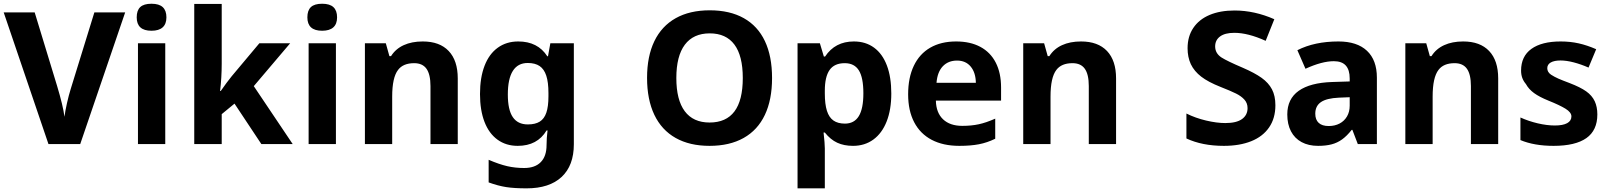

<svg xmlns="http://www.w3.org/2000/svg" viewBox="-20 -781 8716 1041"><path d="M0 -713.9H168L289.6 -314.9Q321.8 -208 329.6 -147.9Q333 -176.8 343 -221.2Q353 -265.6 363.3 -298.3L491.7 -713.9H658.7L415 0H242.7Z M876 0H728V-546.4H876ZM721.2 -687Q721.2 -724.6 740.5 -742.7Q759.8 -760.7 801.3 -760.7Q842.8 -760.7 862.5 -742.2Q882.3 -723.6 882.3 -687Q882.3 -650.9 861.8 -632.6Q841.3 -614.3 801.3 -614.3Q721.2 -614.3 721.2 -687Z M1033.2 -759.8H1182.1V-436.5Q1182.1 -360.8 1173.3 -287.6H1176.8Q1210 -335.4 1236.3 -367.7L1386.2 -546.4H1553.2L1356 -314L1566.9 0H1397L1251.5 -219.2L1182.1 -162.1V0H1033.2Z M1801.3 0H1653.3V-546.4H1801.3ZM1646.5 -687Q1646.5 -724.6 1665.8 -742.7Q1685.1 -760.7 1726.6 -760.7Q1768.1 -760.7 1787.8 -742.2Q1807.6 -723.6 1807.6 -687Q1807.6 -650.9 1787.1 -632.6Q1766.6 -614.3 1726.6 -614.3Q1646.5 -614.3 1646.5 -687Z M1958.5 -546.4H2071.8L2091.3 -476.6H2100.1Q2125 -516.1 2168.7 -536.1Q2212.4 -556.2 2272 -556.2Q2363.8 -556.2 2412.8 -504.4Q2461.9 -452.6 2461.9 -356V0H2314V-314.5Q2314 -377.4 2292.5 -408Q2271 -438.5 2225.6 -438.5Q2165.5 -438.5 2138.2 -401.9Q2106.4 -360.8 2106.4 -257.3V0H1958.5Z M2629.4 208V85.4Q2686.5 109.9 2730 119.9Q2773.4 129.9 2821.8 129.9Q2880.9 129.9 2912.1 97.9Q2943.4 65.9 2943.4 5.4Q2943.4 -31.7 2948.7 -73.7H2943.4Q2893.6 9.8 2787.1 9.8Q2723.6 9.8 2677.5 -23.7Q2631.3 -57.1 2606.9 -120.1Q2582.5 -183.1 2582.5 -271Q2582.5 -360.4 2607.2 -424.3Q2631.8 -488.3 2678.7 -522.2Q2725.6 -556.2 2790 -556.2Q2895.5 -556.2 2947.3 -476.1H2951.2L2963.9 -546.4H3091.3V1Q3091.3 116.7 3024.9 178.5Q2958.5 240.2 2835.4 240.2Q2768.6 240.2 2724.6 233.4Q2680.7 226.6 2629.4 208ZM2953.6 -258.8V-276.4Q2953.6 -335 2941.9 -370.6Q2930.2 -406.2 2905.8 -422.9Q2881.3 -439.5 2841.3 -439.5Q2787.6 -439.5 2760.5 -396.5Q2733.4 -353.5 2733.4 -268.6Q2733.4 -185.5 2760.3 -146Q2787.1 -106.4 2841.8 -106.4Q2882.3 -106.4 2906.5 -121.6Q2930.7 -136.7 2942.1 -169.9Q2953.6 -203.1 2953.6 -258.8Z M3827.1 9.8Q3719.2 9.8 3643.3 -33Q3567.4 -75.7 3527.8 -158.4Q3488.3 -241.2 3488.3 -358.9Q3488.3 -475.6 3527.8 -557.6Q3567.4 -639.6 3643.6 -682.4Q3719.7 -725.1 3828.1 -725.1Q3937 -725.1 4012.7 -682.6Q4088.4 -640.1 4127.2 -558.1Q4166 -476.1 4166 -357.9Q4166 -240.2 4127 -158Q4087.9 -75.7 4012 -33Q3936 9.8 3827.1 9.8ZM3827.1 -116.7Q4007.3 -116.7 4007.3 -357.9Q4007.3 -478.5 3961.9 -539.3Q3916.5 -600.1 3828.1 -600.1Q3739.3 -600.1 3693.1 -538.6Q3647 -477.1 3647 -357.9Q3647 -239.3 3692.6 -178Q3738.3 -116.7 3827.1 -116.7Z M4304.2 -546.4H4425.3L4446.8 -474.6H4453.6Q4507.8 -556.2 4609.4 -556.2Q4673.3 -556.2 4719 -522.7Q4764.6 -489.3 4788.6 -426Q4812.5 -362.8 4812.5 -273.9Q4812.5 -186.5 4787.4 -122.6Q4762.2 -58.6 4715.3 -24.4Q4668.5 9.8 4605 9.8Q4556.2 9.8 4519.5 -7.1Q4482.9 -23.9 4452.1 -62.5H4445.3Q4452.1 -2.4 4452.1 23.9V240.2H4304.2ZM4661.1 -274.9Q4661.1 -359.9 4636.7 -399.2Q4612.3 -438.5 4560.1 -438.5Q4503.9 -438.5 4478 -401.6Q4452.1 -364.7 4452.1 -289.6V-274.4Q4452.1 -215.8 4463.6 -179.9Q4475.1 -144 4499 -127.4Q4522.9 -110.8 4561 -110.8Q4611.3 -110.8 4636.2 -151.1Q4661.1 -191.4 4661.1 -274.9Z M4903.8 -269.5Q4903.8 -359.9 4934.6 -424.3Q4965.3 -488.8 5023.7 -522.5Q5082 -556.2 5164.1 -556.2Q5240.7 -556.2 5295.4 -526.9Q5350.1 -497.6 5378.9 -441.4Q5407.7 -385.3 5407.7 -306.2V-235.4H5054.2Q5055.7 -169.9 5093 -134.3Q5130.4 -98.6 5197.3 -98.6Q5246.6 -98.6 5286.4 -107.2Q5326.2 -115.7 5376 -137.7V-28.8Q5332 -7.3 5287.4 1.2Q5242.7 9.8 5181.2 9.8Q5093.8 9.8 5031.5 -22.9Q4969.2 -55.7 4936.5 -118.4Q4903.8 -181.2 4903.8 -269.5ZM5168.9 -452.6Q5121.6 -452.6 5092 -421.9Q5062.5 -391.1 5057.6 -332H5271Q5270 -387.7 5242.9 -420.2Q5215.8 -452.6 5168.9 -452.6Z M5527.8 -546.4H5641.1L5660.6 -476.6H5669.4Q5694.3 -516.1 5738 -536.1Q5781.7 -556.2 5841.3 -556.2Q5933.1 -556.2 5982.2 -504.4Q6031.2 -452.6 6031.2 -356V0H5883.3V-314.5Q5883.3 -377.4 5861.8 -408Q5840.3 -438.5 5794.9 -438.5Q5734.9 -438.5 5707.5 -401.9Q5675.8 -360.8 5675.8 -257.3V0H5527.8Z M6412.6 -30.3V-165.5Q6461.4 -141.1 6519.3 -127.4Q6577.1 -113.8 6623.5 -113.8Q6684.1 -113.8 6714.1 -135.5Q6744.1 -157.2 6744.1 -194.8Q6744.1 -221.7 6727.1 -240.7Q6710 -259.8 6681.4 -273.9Q6652.8 -288.1 6598.1 -309.6Q6530.3 -336.4 6492.7 -365.5Q6455.1 -394.5 6436.5 -433.1Q6418.9 -471.2 6418.9 -519.5Q6418.9 -583.5 6450 -629.6Q6481 -675.8 6538.3 -700Q6595.7 -724.1 6673.8 -724.1Q6781.7 -724.1 6889.2 -676.8L6842.3 -559.6Q6746.6 -603 6672.4 -603Q6621.6 -603 6595 -583.3Q6568.4 -563.5 6568.4 -529.3Q6568.4 -491.7 6603 -469.2Q6634.8 -449.2 6718.3 -413.6Q6782.7 -385.7 6820.3 -358.9Q6857.9 -332 6876.5 -296.6Q6895 -261.2 6895 -210.4Q6895 -139.6 6860.8 -90.1Q6826.7 -40.5 6763.9 -15.4Q6701.2 9.8 6615.7 9.8Q6498 9.8 6412.6 -30.3Z M7341.8 0 7312.5 -76.7H7308.6Q7282.7 -43.9 7256.6 -25.1Q7230.5 -6.3 7199.5 1.7Q7168.5 9.8 7126.5 9.8Q7074.7 9.8 7037.1 -10.5Q6999.5 -30.8 6979.5 -69.1Q6959.5 -107.4 6959.5 -160.6Q6959.5 -244.6 7021.5 -288.6Q7083.5 -332.5 7203.1 -336.4L7297.9 -339.4V-355.5Q7297.9 -402.3 7276.6 -425.8Q7255.4 -449.2 7211.9 -449.2Q7147.5 -449.2 7058.1 -408.2L7014.2 -508.8Q7107.4 -556.2 7236.8 -556.2Q7337.9 -556.2 7391.6 -505.6Q7445.3 -455.1 7445.3 -359.9V0ZM7297.9 -208V-253.9L7239.3 -251.5Q7172.9 -248.5 7142.1 -227.5Q7111.3 -206.5 7111.3 -164.6Q7111.3 -131.8 7129.9 -114.7Q7148.4 -97.7 7184.1 -97.7Q7217.3 -97.7 7243.2 -111.3Q7269 -125 7283.4 -149.9Q7297.9 -174.8 7297.9 -208Z M7599.6 -546.4H7712.9L7732.4 -476.6H7741.2Q7766.1 -516.1 7809.8 -536.1Q7853.5 -556.2 7913.1 -556.2Q8004.9 -556.2 8054 -504.4Q8103 -452.6 8103 -356V0H7955.1V-314.5Q7955.1 -377.4 7933.6 -408Q7912.1 -438.5 7866.7 -438.5Q7806.6 -438.5 7779.3 -401.9Q7747.6 -360.8 7747.6 -257.3V0H7599.6Z M8223.6 -21.5V-144Q8267.6 -124 8317.4 -112.3Q8367.2 -100.6 8410.2 -100.6Q8454.1 -100.6 8477.1 -113.3Q8500 -126 8500 -149.9Q8500 -171.9 8467.8 -191.7Q8435.5 -211.4 8375.5 -235.4Q8326.2 -255.4 8297.4 -276.4Q8268.6 -297.4 8253.4 -325.2Q8240.2 -340.8 8233.6 -358.6Q8227.1 -376.5 8227.1 -398.4Q8227.1 -475.6 8283 -515.9Q8338.9 -556.2 8441.9 -556.2Q8493.7 -556.2 8539.6 -545.9Q8585.4 -535.6 8634.3 -514.2L8592.8 -414.6Q8551.8 -432.6 8512.2 -442.9Q8472.7 -453.1 8441.4 -453.1Q8407.2 -453.1 8388.2 -442.4Q8369.1 -431.6 8369.1 -411.1Q8369.1 -390.1 8389.6 -376Q8407.7 -364.3 8429.4 -354.7Q8451.2 -345.2 8490.2 -330.6Q8548.8 -308.1 8580.3 -285.6Q8611.8 -263.2 8626.5 -231.9Q8640.6 -201.2 8640.6 -160.6Q8640.6 -74.2 8581.1 -32.2Q8521.5 9.8 8403.3 9.8Q8298.3 9.8 8223.6 -21.5Z"/></svg>

Font: Viking Open Sans
Style: Bold
Weight: 700
Foundry: Ascender Corporation
Version: Version 2.001